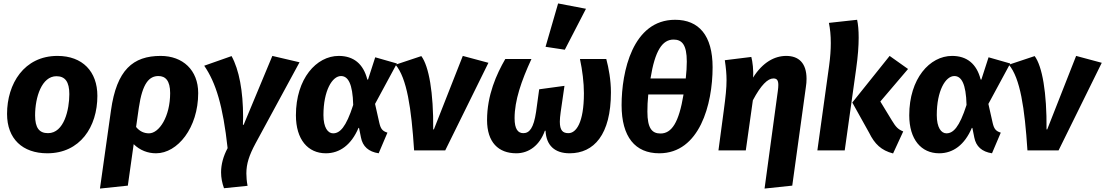

<svg xmlns="http://www.w3.org/2000/svg" viewBox="-20 -874 6424 1116"><path d="M314 -549C120 -549 21 -387 21 -212C21 -67 111 17 255 17C445 17 546 -136 546 -317C546 -458 460 -549 314 -549ZM308 -431C359 -431 383 -398 383 -327C383 -238 353 -100 259 -100C208 -100 184 -131 184 -203C184 -310 223 -431 308 -431Z M887 17C1012 17 1132 -131 1132 -333C1132 -467 1042 -549 914 -549C753 -549 658 -468 625 -232L561 222L723 205L757 -36C794 0 839 17 887 17ZM969 -333C969 -196 905 -99 846 -99C818 -99 792 -110 771 -136L787 -248C808 -392 848 -432 901 -432C941 -432 969 -406 969 -333Z M1419 206C1414 180 1412 156 1412 134C1412 78 1428 29 1465 -40L1721 -512L1563 -549L1396 -148L1392 -149C1392 -164 1393 -179 1393 -194C1393 -344 1370 -468 1326 -548L1167 -492C1235 -393 1276 -259 1303 -13C1278 34 1265 81 1265 128C1265 159 1271 190 1282 220Z M2181 17 2232 -103C2203 -112 2193 -125 2185 -159L2160 -270L2287 -505L2161 -541L2119 -411C2118 -411 2116 -412 2115 -412C2092 -503 2035 -549 1949 -549C1819 -549 1700 -417 1700 -204C1700 -63 1770 17 1874 17C1955 17 2022 -32 2064 -131L2067 -130L2078 -75C2088 -23 2122 8 2181 17ZM1916 -99C1886 -99 1860 -132 1860 -205C1860 -347 1911 -432 1962 -432C2003 -432 2030 -388 2033 -264C1991 -133 1955 -99 1916 -99Z M2568 0 2819 -509 2670 -549 2502 -122H2498C2500 -336 2473 -489 2429 -548L2279 -498C2345 -420 2371 -246 2387 0Z M3114 -355 3096 -224C3082 -129 3057 -100 3022 -100C2991 -100 2971 -123 2971 -187C2971 -290 3010 -403 3069 -531H2917C2866 -443 2811 -321 2811 -176C2811 -47 2877 17 2981 17C3055 17 3117 -30 3147 -114H3151C3155 -29 3204 17 3291 17C3432 17 3531 -91 3531 -337C3531 -409 3518 -479 3504 -531H3351C3365 -466 3374 -394 3374 -332C3374 -159 3328 -100 3284 -100C3252 -100 3234 -115 3234 -167C3234 -182 3236 -201 3239 -223L3261 -375ZM3263 -585 3386 -823 3224 -854 3151 -602Z M3904 -759C3656 -759 3593 -455 3593 -263C3593 -78 3672 17 3812 17C4046 17 4122 -267 4122 -483C4122 -668 4042 -759 3904 -759ZM3819 -98C3770 -98 3743 -128 3743 -225C3743 -254 3744 -287 3748 -325H3953C3926 -161 3884 -98 3819 -98ZM3895 -644C3944 -644 3972 -614 3972 -516C3972 -487 3970 -454 3966 -418H3761C3787 -580 3830 -644 3895 -644Z M4357 -423C4361 -463 4354 -518 4347 -543L4193 -524C4200 -477 4203 -443 4203 -408C4203 -362 4198 -314 4187 -232L4156 0H4315L4356 -291C4403 -380 4443 -418 4475 -418C4493 -418 4504 -411 4504 -380C4504 -370 4503 -359 4501 -344L4424 222L4585 205L4664 -367C4667 -385 4668 -401 4668 -416C4668 -508 4622 -549 4550 -549C4483 -549 4414 -513 4357 -423Z M5032 -102C5064 -37 5102 0 5171 18L5230 -110C5201 -122 5188 -134 5164 -174L5097 -284L5258 -473L5151 -549L4934 -278ZM4956 -471C4967 -548 4971 -608 4971 -655C4971 -698 4968 -731 4962 -759L4798 -741C4805 -707 4809 -669 4809 -624C4809 -585 4806 -541 4799 -490L4731 0H4890Z M5746 17 5797 -103C5768 -112 5758 -125 5750 -159L5725 -270L5852 -505L5726 -541L5684 -411C5683 -411 5681 -412 5680 -412C5657 -503 5600 -549 5514 -549C5384 -549 5265 -417 5265 -204C5265 -63 5335 17 5439 17C5520 17 5587 -32 5629 -131L5632 -130L5643 -75C5653 -23 5687 8 5746 17ZM5481 -99C5451 -99 5425 -132 5425 -205C5425 -347 5476 -432 5527 -432C5568 -432 5595 -388 5598 -264C5556 -133 5520 -99 5481 -99Z M6133 0 6384 -509 6235 -549 6067 -122H6063C6065 -336 6038 -489 5994 -548L5844 -498C5910 -420 5936 -246 5952 0Z"/></svg>

Font: Fira Sans OT
Style: Bold Italic
Weight: 700
Italic angle: -8°
Designer: Carrois Corporate & Edenspiekermann
Foundry: Carrois Corporate GbR & Edenspiekermann AG
Version: Version 2.001